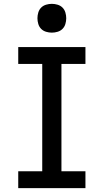

<svg xmlns="http://www.w3.org/2000/svg" viewBox="-20 -980 540 1000"><path d="M75 0V-88H200V-647H75V-735H425V-647H300V-88H425V0ZM250 -810Q235 -810 220 -814.5Q205 -819 194.5 -829.5Q184 -840 179.5 -855Q175 -870 175 -885Q175 -900 179.5 -915Q184 -930 194.5 -940.5Q205 -951 220 -955.5Q235 -960 250 -960Q265 -960 280 -955.5Q295 -951 305.5 -940.5Q316 -930 320.5 -915Q325 -900 325 -885Q325 -870 320.5 -855Q316 -840 305.5 -829.5Q295 -819 280 -814.5Q265 -810 250 -810Z"/></svg>

Font: Iosevka SS18 Semibold
Style: Regular
Weight: 600
Monospace: yes
Designer: Belleve Invis
Foundry: Belleve Invis
Version: Version 25.1.1; ttfautohint (v1.8.4)